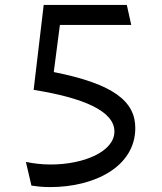

<svg xmlns="http://www.w3.org/2000/svg" viewBox="-20 -750 660 782"><path d="M496.5 -730 514.5 -648.5H224L199 -456.5C444 -408 531 -336.5 531 -228.5C531 -71 365 12 184.5 12C152 12 128.5 9 108 6L85.5 -90.5C115 -84.5 148 -80 187 -80C319 -80 446 -131.5 446 -214.5C446 -298.5 317 -352 117 -384L158 -730Z"/></svg>

Font: Monaspace Argon
Style: Regular
Weight: 400
Designer: Riley Cran & the Lettermatic Team
Foundry: Lettermatic
Version: Version 1.200 (Monaspace Argon)